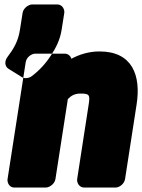

<svg xmlns="http://www.w3.org/2000/svg" viewBox="-20 -808 641 866"><path d="M342 -386C383 -386 387 -381 380 -337L328 0C326 16 337 38 360 38H501C517 38 540 23 544 0L596 -336C617 -469 576 -576 429 -576C382 -576 339 -563 302 -543C299 -554 288 -566 272 -566H139C123 -566 100 -551 96 -528L14 0C12 16 22 38 45 38H186C202 38 226 23 230 0L286 -361C299 -375 316 -386 342 -386ZM13 -550C41 -587 62 -621 70 -674L82 -750C86 -773 110 -788 126 -788H238C261 -788 272 -766 270 -750L258 -674C251 -628 231 -590 211 -560C187 -522 157 -490 124 -465C110 -454 90 -453 79 -460L18 -498C2 -508 -1 -531 13 -550Z"/></svg>

Font: Asimov Print
Style: EIt
Weight: 500
Designer: Google
Version: Version 2.000980; 2014